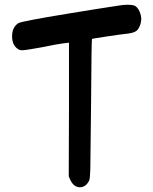

<svg xmlns="http://www.w3.org/2000/svg" viewBox="-20 -840 644 810"><path d="M270 -96 271 -378V-660L246 -657Q216 -653 159 -641Q88 -628 74 -628Q62 -628 56 -633Q31 -649 31 -687Q31 -725 57 -742Q68 -750 270 -783Q397 -804 491 -818Q509 -820 518 -820Q538 -820 548 -816Q560 -810 568 -793Q576 -776 576 -758Q576 -754 574 -744Q568 -720 556.5 -710.5Q545 -701 517 -698Q489 -695 429.5 -686Q370 -677 368 -676Q366 -674 364 -382Q362 -165 361 -125.5Q360 -86 356 -78Q342 -50 317 -50Q292 -50 277 -80Z"/></svg>

Font: Chanighter Handwriting Cyr
Style: Regular
Weight: 400
Designer: Sin Chanighter
Version: Version 001.001